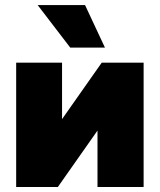

<svg xmlns="http://www.w3.org/2000/svg" viewBox="-20 -752 642 772"><path d="M131.5 -731.5H322L402 -560.5H262.5ZM229.5 -500V-273L389 -500H557.5V0H372V-227L212.5 0H45V-500Z"/></svg>

Font: Overused Grotesk Black
Style: Regular
Weight: 900
Version: Version 0.004